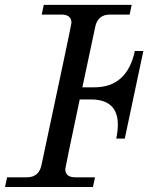

<svg xmlns="http://www.w3.org/2000/svg" viewBox="-50 -752 613 772"><path d="M281.2 -400.9H329.1Q460.9 -400.9 492.2 -546.9H526.4L451.7 -194.8H417.5Q423.8 -225.6 423.8 -250.5Q423.8 -350.6 318.8 -352.1H270.5Q212.4 -77.1 212.4 -72.3Q212.4 -39.1 252.9 -39.1H332L323.7 0H-29.8L-21.5 -39.1H57.6Q106.4 -39.1 116.7 -87.9Q237.3 -652.8 237.3 -660.2Q237.3 -693.4 196.8 -693.4H117.7L126 -732.4H479.5L471.2 -693.4H392.1Q343.3 -693.4 333 -644.5Q303.2 -505.9 281.2 -400.9Z"/></svg>

Font: Munson
Style: Italic
Weight: 400
Italic angle: -12°
Designer: Paul James MIller
Foundry: High-Logic / Made with FontCreator
Version: Version 2.10;May 5, 2019;FontCreator 11.5.0.2430 64-bit